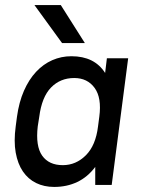

<svg xmlns="http://www.w3.org/2000/svg" viewBox="-20 -730 560 758"><path d="M194 8Q154 8 122.5 -7.5Q91 -23 70.5 -53Q50 -83 42 -127.5Q34 -172 42 -231L47 -269Q55 -327 74.5 -371.5Q94 -416 122.5 -446.5Q151 -477 186.5 -492.5Q222 -508 262 -508Q353 -508 395 -442L402 -500H486L421 0H356V-71Q326 -31 285 -11.5Q244 8 194 8ZM228 -78Q280 -78 319 -117Q358 -156 367 -231L372 -269Q382 -344 353.5 -383Q325 -422 273 -422Q218 -422 181.5 -384.5Q145 -347 135 -269L129 -231Q120 -153 146.5 -115.5Q173 -78 228 -78ZM116 -710H220L315 -560H225Z"/></svg>

Font: Retni Sans Medium
Style: Italic
Weight: 500
Italic angle: -8°
Designer: Vitaly Kuzmin
Foundry: ParaType Ltd.
Version: Version 1.00;June 10, 2019;FontCreator 11.5.0.2425 64-bit; t